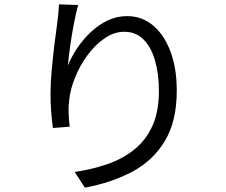

<svg xmlns="http://www.w3.org/2000/svg" viewBox="-20 -812 1040 882"><path d="M339 -789Q329 -753 319 -701Q309 -649 302 -597.5Q295 -546 292 -511Q307 -549 333.5 -589Q360 -629 395.5 -663Q431 -697 473.5 -717.5Q516 -738 564 -738Q631 -738 682 -696Q733 -654 762.5 -577Q792 -500 792 -395Q792 -256 738 -165.5Q684 -75 589 -24Q494 27 370 50L323 -22Q404 -34 474.5 -58.5Q545 -83 598 -126Q651 -169 680.5 -234.5Q710 -300 710 -394Q710 -473 692 -534.5Q674 -596 639 -631Q604 -666 551 -666Q504 -666 460.5 -636Q417 -606 382 -558.5Q347 -511 325 -456.5Q303 -402 298 -353Q294 -324 295 -296Q296 -268 300 -230L223 -224Q219 -253 215.5 -293.5Q212 -334 212 -383Q212 -431 217.5 -490.5Q223 -550 230 -608Q237 -666 243 -706Q246 -729 248 -750.5Q250 -772 251 -792Z"/></svg>

Font: Go Noto Current
Style: Regular
Weight: 400
Designer: Monotype Design Team
Foundry: Monotype Imaging Inc.
Version: Version 2.007; ttfautohint (v1.8) -l 8 -r 50 -G 200 -x 14 -D